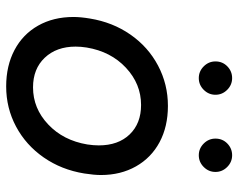

<svg xmlns="http://www.w3.org/2000/svg" viewBox="-95 -665 772 622"><g transform="rotate(90 291.0 -354.0)"><path d="M35 -206Q35 -229 40 -259Q52 -333 92 -390.5Q132 -448 192.5 -480Q253 -512 323 -512Q390 -512 440.5 -485Q491 -458 519 -408.5Q547 -359 547 -295Q547 -273 542 -241Q530 -167 490 -109.5Q450 -52 390 -20Q330 12 260 12Q193 12 142 -15Q91 -42 63 -91.5Q35 -141 35 -206ZM131 -213Q131 -151 167 -113Q203 -75 263 -75Q331 -75 383 -124Q435 -173 448 -251Q451 -271 451 -288Q451 -351 415.5 -388Q380 -425 320 -425Q252 -425 199.5 -376Q147 -327 134 -249Q131 -230 131 -213ZM179 -666Q179 -689 195 -704.5Q211 -720 233 -720Q255 -720 271 -704Q287 -688 287 -666Q287 -644 271 -628Q255 -612 233 -612Q211 -612 195 -628Q179 -644 179 -666ZM483 -720Q505 -720 521 -704Q537 -688 537 -666Q537 -644 521 -628Q505 -612 483 -612Q461 -612 445 -628Q429 -644 429 -666Q429 -689 445 -704.5Q461 -720 483 -720Z"/></g></svg>

Font: Oak Sans Medium
Style: Italic
Weight: 500
Italic angle: -9.49998°
Foundry: Erik Kennedy, Walven
Version: Version 1.000